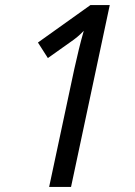

<svg xmlns="http://www.w3.org/2000/svg" viewBox="-20 -734 532 754"><path d="M272 -464 173 0H259L411 -714H335L129 -567L168 -506L254 -567C276 -582 292 -595 309 -613C295 -565 284 -517 272 -464Z"/></svg>

Font: Noto Sans SemiCondensed
Style: Italic
Weight: 400
Width: 4
Italic angle: -12°
Designer: Monotype Design Team
Foundry: Monotype Imaging Inc.
Version: Version 2.013